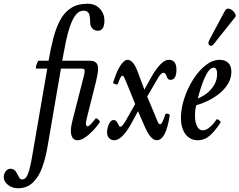

<svg xmlns="http://www.w3.org/2000/svg" viewBox="-170 -735 1277 1024"><path d="M-75 269Q-105 269 -127.5 251Q-150 233 -150 211Q-150 192 -139.5 178.5Q-129 165 -115 165Q-91 165 -79 191Q-71 207 -66 214.5Q-61 222 -52 222Q-32 222 -20.5 192Q-9 162 3 90L82 -369H24Q20 -369 22 -379.5Q24 -390 28.5 -400.5Q33 -411 37 -411H89Q100 -476 114.5 -531.5Q129 -587 151 -628Q173 -669 208.5 -692Q244 -715 297 -715Q338 -715 362.5 -688.5Q387 -662 387 -625Q387 -600 378.5 -585.5Q370 -571 351 -571Q334 -571 322.5 -583.5Q311 -596 311 -613Q311 -646 304.5 -662Q298 -678 275 -678Q251 -678 233.5 -655Q216 -632 203.5 -595.5Q191 -559 182.5 -518.5Q174 -478 168 -444L162 -411H287Q292 -411 290 -400.5Q288 -390 283.5 -379.5Q279 -369 274 -369H155L83 50Q73 108 55 158Q37 208 5.5 238.5Q-26 269 -75 269Z M244 13Q226 13 217 -0.5Q208 -14 208 -37Q208 -48 210 -61.5Q212 -75 219 -102L278 -333Q283 -353 281 -361Q279 -369 267 -369H214Q210 -369 211.5 -379.5Q213 -390 217.5 -400.5Q222 -411 226 -411H312Q331 -411 342 -401Q353 -391 353 -369Q353 -356 350.5 -340.5Q348 -325 343 -304L296 -117Q293 -104 290.5 -93Q288 -82 288 -78Q288 -61 298 -61Q303 -61 314.5 -73Q326 -85 340 -103Q342 -106 348.5 -102Q355 -98 359.5 -92Q364 -86 362 -83Q349 -63 328 -40.5Q307 -18 284.5 -2.5Q262 13 244 13Z M439 13Q423 13 412 1.5Q401 -10 401 -28Q401 -51 411 -73Q421 -95 436 -95Q450 -95 458 -77Q466 -59 471 -59Q482 -59 498 -87L551 -180L508 -286Q501 -303 494.5 -317.5Q488 -332 482 -332Q479 -332 474 -323.5Q469 -315 465 -304.5Q461 -294 459 -288Q456 -282 443.5 -286.5Q431 -291 434 -297Q454 -359 473.5 -387.5Q493 -416 510 -416Q540 -416 563 -356L600 -257L637 -324Q690 -416 730 -416Q771 -416 771 -364Q771 -309 739 -309Q724 -309 719 -328Q712 -347 703 -347Q687 -347 668 -311L615 -220L654 -127Q664 -101 670.5 -86.5Q677 -72 684 -72Q695 -72 712 -125Q714 -131 725 -128.5Q736 -126 735 -119Q715 13 666 13Q633 13 601 -62L566 -142L527 -70Q479 13 439 13Z M885 13Q844 13 819.5 -19Q795 -51 795 -108Q795 -156 812.5 -209.5Q830 -263 859.5 -310Q889 -357 926 -386.5Q963 -416 1002 -416Q1030 -416 1047 -400Q1064 -384 1064 -352Q1064 -318 1046.5 -289Q1029 -260 1001 -237Q973 -214 940 -198Q907 -182 877 -174Q872 -156 871 -143.5Q870 -131 870 -119Q870 -85 880.5 -62.5Q891 -40 912 -40Q930 -40 950.5 -58Q971 -76 984 -97Q987 -101 993 -97.5Q999 -94 1003.5 -89Q1008 -84 1006 -81Q976 -35 948 -11Q920 13 885 13ZM885 -210Q908 -218 932 -236.5Q956 -255 972 -281.5Q988 -308 988 -341Q988 -374 969 -374Q956 -374 943.5 -358Q931 -342 920 -316.5Q909 -291 900 -262.5Q891 -234 885 -210ZM970 -500Q958 -485 947 -493.5Q936 -502 947 -523L1030 -678Q1037 -690 1048 -689Q1059 -688 1069.5 -679.5Q1080 -671 1085 -660.5Q1090 -650 1083 -642Z"/></svg>

Font: Junicode Two Beta Condensed Medium
Style: Italic
Weight: 500
Width: 3
Italic angle: -9°
Version: Version 1.053; ttfautohint (v1.8.4)